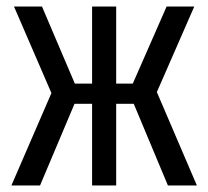

<svg xmlns="http://www.w3.org/2000/svg" viewBox="-20 -570 640 590"><path d="M15 0 138 -284 23 -550H109L210 -313H263V-550H337V-313H388L492 -550H577L462 -287L585 0H496L391 -251H337V0H263V-251H209L103 0Z"/></svg>

Font: JetBrainsMono NFM
Style: Regular
Weight: 400
Monospace: yes
Designer: Philipp Nurullin, Konstantin Bulenkov
Foundry: JetBrains
Version: Version 2.304; ttfautohint (v1.8.4.7-5d5b);Nerd Fonts 3.3.0